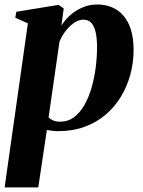

<svg xmlns="http://www.w3.org/2000/svg" viewBox="-28 -556 620 830"><path d="M-8 254 92.5 -455 38 -479.5 42.5 -505 225.5 -535 247.5 -519.5 237.5 -445Q252.5 -470 276 -490.8Q299.5 -511.5 329 -524Q358.5 -536.5 392 -536.5Q439.5 -536.5 475 -514.5Q510.5 -492.5 530 -448.8Q549.5 -405 549.5 -339Q549.5 -285.5 535.5 -234Q521.5 -182.5 494.8 -138.2Q468 -94 428.5 -60.2Q389 -26.5 337.5 -7.8Q286 11 223.5 11Q211.5 11 199 9.5Q186.5 8 174.5 6L137.5 254ZM182 -48.5Q190 -40.5 202.2 -35.2Q214.5 -30 232 -30Q266.5 -30 292.5 -49.8Q318.5 -69.5 337.2 -102.5Q356 -135.5 368 -177.5Q380 -219.5 385.8 -264.8Q391.5 -310 391.5 -352.5Q391.5 -389 385.8 -415.5Q380 -442 367.2 -456.5Q354.5 -471 333 -471Q311 -471 290 -455.8Q269 -440.5 253 -418.5Q237 -396.5 229 -375Z"/></svg>

Font: Merriweather 96pt ExtraBold
Style: Italic
Weight: 800
Italic angle: -7.8°
Version: Version 2.101